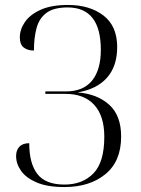

<svg xmlns="http://www.w3.org/2000/svg" viewBox="-20 -745 570 775"><path d="M240 10Q171 10 128 -8.5Q85 -27 65 -55.5Q45 -84 45 -115Q45 -139 58.5 -153Q72 -167 98 -167Q98 -85 131 -42.5Q164 0 240 0Q313 0 357 -45Q401 -90 401 -193Q401 -277 360.5 -321.5Q320 -366 245 -366H163V-376H246Q316 -376 351.5 -419.5Q387 -463 387 -544Q387 -715 253 -715Q197 -715 167.5 -693Q138 -671 127.5 -631.5Q117 -592 117 -541Q91 -541 75.5 -553.5Q60 -566 60 -594Q60 -626 80.5 -656Q101 -686 144 -705.5Q187 -725 254 -725Q342 -725 397.5 -682.5Q453 -640 453 -555Q453 -478 412 -431.5Q371 -385 293 -372Q372 -366 420.5 -322.5Q469 -279 469 -194Q469 -94 405.5 -42Q342 10 240 10Z"/></svg>

Font: Noto Serif Display SemiCondensed Light
Style: Regular
Weight: 300
Width: 4
Designer: Monotype Design Team
Foundry: Monotype Imaging Inc.
Version: Version 2.009